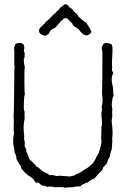

<svg xmlns="http://www.w3.org/2000/svg" viewBox="-20 -904 630 928"><path d="M329 -792 314 -805Q313 -806 309 -811Q305 -816 300 -816Q284 -816 283 -808Q282 -807 278.5 -805Q275 -803 273 -801Q271 -799 270 -796Q258 -783 247 -770Q245 -770 226 -759Q219 -749 215 -739Q211 -738 205.5 -735Q200 -732 198 -731Q168 -737 168 -758Q171 -769 185 -780.5Q199 -792 203 -800Q213 -806 234 -829Q235 -832 236 -832Q239 -833 242 -836Q245 -839 248.5 -843Q252 -847 255 -849Q257 -851 260.5 -854Q264 -857 266.5 -860Q269 -863 270 -867Q276 -868 283 -875.5Q290 -883 297 -884Q311 -880 313 -871L329 -860Q337 -845 351 -838Q351 -837 359 -824Q363 -821 370.5 -814Q378 -807 384.5 -802Q391 -797 398 -794Q401 -787 410 -774Q419 -761 422 -751Q415 -734 398 -733Q378 -735 360 -763Q357 -765 349.5 -770Q342 -775 338 -777Q337 -779 334.5 -781.5Q332 -784 330.5 -786.5Q329 -789 329 -792ZM44 -236 47 -256Q48 -258 47 -268Q46 -278 46 -280Q46 -286 46.5 -298.5Q47 -311 47 -318Q47 -322 46 -334.5Q45 -347 46 -354Q46 -356 46.5 -361Q47 -366 47 -368Q47 -416 49 -526Q49 -530 49 -552.5Q49 -575 51 -578Q48 -592 49 -625Q50 -658 48 -675Q50 -677 52 -683.5Q54 -690 57 -693Q81 -701 93 -690Q101 -676 95 -660Q104 -641 95 -615Q95 -613 96 -600.5Q97 -588 100 -582Q98 -569 98 -541.5Q98 -514 98 -508Q98 -458 100 -448Q96 -436 95.5 -410.5Q95 -385 95 -381Q95 -376 97 -369.5Q99 -363 99 -362Q98 -346 99 -330Q92 -299 95 -269Q95 -267 96.5 -252Q98 -237 96 -234Q102 -214 99 -199Q100 -196 102.5 -191.5Q105 -187 106.5 -182Q108 -177 107 -171Q110 -167 112.5 -161Q115 -155 117.5 -147Q120 -139 122 -135Q123 -133 137.5 -120Q152 -107 157 -98Q162 -97 166.5 -93.5Q171 -90 176 -85Q181 -80 184 -78Q188 -75 201 -69Q214 -63 220 -57Q229 -60 256 -53Q264 -56 286 -53.5Q308 -51 316 -51Q319 -51 326 -53Q333 -55 337 -55Q351 -64 362 -67Q369 -71 381 -79Q393 -87 398 -90L402 -92L406 -95L416 -103Q429 -116 431 -117Q432 -121 437.5 -128.5Q443 -136 444 -142Q445 -143 457 -164Q469 -200 471 -221Q468 -231 469.5 -257Q471 -283 470 -292Q475 -296 472.5 -321.5Q470 -347 470 -352Q470 -355 472 -369Q474 -383 471 -385Q480 -419 473 -448Q475 -477 475 -653Q475 -656 473 -663.5Q471 -671 472 -677Q480 -693 483 -694Q502 -700 521 -688Q524 -676 524 -662Q524 -648 522.5 -630Q521 -612 521 -602Q521 -598 521.5 -591Q522 -584 522 -578.5Q522 -573 521 -568Q520 -564 523.5 -558.5Q527 -553 527 -550Q517 -531 521 -505Q521 -502 523 -495.5Q525 -489 525 -487L527 -468Q527 -452 528 -450Q528 -448 529 -447Q530 -446 530 -445Q529 -441 526.5 -436.5Q524 -432 524 -429Q524 -424 522 -414Q520 -404 520 -399Q520 -395 521.5 -387Q523 -379 523 -375Q523 -373 522.5 -368Q522 -363 522 -360Q522 -358 522.5 -352Q523 -346 523 -344Q523 -340 521 -330Q519 -320 520 -314Q527 -261 522 -232Q524 -227 522 -207.5Q520 -188 520 -182Q512 -162 511 -148Q510 -145 504.5 -136Q499 -127 499 -119Q496 -113 488.5 -105Q481 -97 479 -95Q475 -84 474 -81Q465 -75 452 -59.5Q439 -44 436 -41Q417 -35 403 -21Q397 -22 391.5 -18Q386 -14 383 -14Q379 -13 374 -8.5Q369 -4 367 -3Q349 -4 331 1Q301 1 294 4Q288 1 281 0.5Q274 0 264.5 0.5Q255 1 250 1Q246 1 236.5 -0.5Q227 -2 223 -2.5Q219 -3 209 -1Q205 0 200 -5Q198 -5 195 -5.5Q192 -6 190 -6Q188 -6 187 -7Q174 -12 168 -20Q165 -21 159.5 -21Q154 -21 151 -23Q142 -35 141 -39Q139 -40 126 -50Q116 -55 111 -61Q105 -65 86 -86Q84 -88 82 -94.5Q80 -101 80 -102Q79 -105 74.5 -110Q70 -115 69 -119Q66 -122 63.5 -128Q61 -134 59 -136Q61 -149 50 -168Q51 -177 47.5 -190.5Q44 -204 44 -209Z"/></svg>

Font: FuturaRenner Light
Style: Regular
Weight: 300
Designer: BSozoo
Foundry: BSozoo
Version: Version 1.001;PS 001.001;hotconv 1.0.70;makeotf.lib2.5.58329